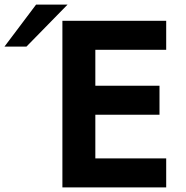

<svg xmlns="http://www.w3.org/2000/svg" viewBox="-191 -820 813 840"><path d="M-33.2 -799.8H104.5L-75.2 -616.2H-171.4ZM82 -729H536.1V-602.1H226.1V-444.8H506.8V-317.9H226.1V-127H536.1V0H82Z"/></svg>

Font: Hack
Style: Bold
Weight: 700
Monospace: yes
Designer: Christopher Simpkins
Foundry: Christopher Simpkins
Version: Version 2.017